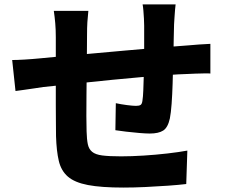

<svg xmlns="http://www.w3.org/2000/svg" viewBox="-20 -808 1040 867"><path d="M773 -788Q772 -781 770.5 -764.5Q769 -748 768 -730Q767 -712 766 -698Q765 -664 764.5 -634Q764 -604 763.5 -577Q763 -550 762 -524Q761 -479 759.5 -430Q758 -381 755 -339.5Q752 -298 747 -273Q738 -232 717 -218.5Q696 -205 656 -205Q639 -205 609 -207.5Q579 -210 549.5 -213.5Q520 -217 501 -220L503 -342Q526 -337 553 -333.5Q580 -330 594 -330Q608 -330 614.5 -334Q621 -338 623 -352Q626 -371 627 -398.5Q628 -426 629 -459Q630 -492 631 -526Q631 -552 631 -578.5Q631 -605 631 -633.5Q631 -662 631 -692Q631 -705 630 -723.5Q629 -742 627.5 -760Q626 -778 624 -788ZM379 -759Q376 -732 374.5 -707.5Q373 -683 373 -648Q373 -623 372.5 -579Q372 -535 371.5 -483.5Q371 -432 370.5 -379.5Q370 -327 370 -284Q370 -241 371 -215Q372 -179 376.5 -157Q381 -135 396 -122.5Q411 -110 442 -106Q473 -102 527 -102Q574 -102 629 -105.5Q684 -109 736 -115Q788 -121 826 -128L821 23Q788 27 739 30.5Q690 34 637 36.5Q584 39 537 39Q437 39 377 27.5Q317 16 286.5 -10.5Q256 -37 245.5 -81.5Q235 -126 233 -193Q233 -214 232.5 -250.5Q232 -287 232 -332.5Q232 -378 232 -425Q232 -472 232 -515.5Q232 -559 232 -591.5Q232 -624 232 -640Q232 -674 229.5 -703Q227 -732 223 -759ZM35 -537Q56 -537 90.5 -539Q125 -541 166 -545Q196 -548 254.5 -553.5Q313 -559 387.5 -565.5Q462 -572 542.5 -579.5Q623 -587 697.5 -593Q772 -599 829 -603Q850 -605 878 -607Q906 -609 930 -610V-476Q921 -477 902 -476.5Q883 -476 862.5 -475.5Q842 -475 828 -474Q790 -473 734.5 -469Q679 -465 615.5 -459.5Q552 -454 486 -447.5Q420 -441 360 -434.5Q300 -428 251.5 -423Q203 -418 175 -415Q160 -413 135 -409Q110 -405 86.5 -402Q63 -399 50 -397Z"/></svg>

Font: Noto Sans TC ExtraBold
Style: Regular
Weight: 800
Designer: Ryoko NISHIZUKA  (kana, bopomofo & ideographs); Paul D. Hunt (Latin, Greek & Cyrillic); Sandoll Communications , Soo-you
Foundry: Adobe
Version: Version 2.004-H2;hotconv 1.0.118;makeotfexe 2.5.65603